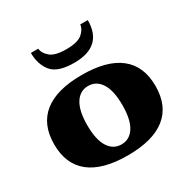

<svg xmlns="http://www.w3.org/2000/svg" viewBox="-164 -859 990 1014"><g transform="rotate(-30 331.0 -352.5)"><path d="M157 -715H202Q204 -687 232.5 -662.5Q261 -638 330 -638Q399 -638 427.5 -662.5Q456 -687 458 -715H504Q504 -555 331 -555Q230 -555 193.5 -600Q157 -645 157 -715ZM22 -235Q22 -356 100 -418Q178 -480 331 -480Q484 -480 562 -418Q640 -356 640 -235Q640 -114 562 -52Q484 10 331 10Q178 10 100 -52Q22 -114 22 -235ZM438 -235Q438 -323 409.5 -368Q381 -413 331 -413Q281 -413 252.5 -368Q224 -323 224 -235Q224 -147 252.5 -102Q281 -57 331 -57Q381 -57 409.5 -102Q438 -147 438 -235Z"/></g></svg>

Font: Taviraj Black
Style: Regular
Weight: 900
Designer: Katatrad Team
Foundry: CadsonDemak
Version: Version 1.001